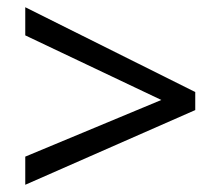

<svg xmlns="http://www.w3.org/2000/svg" viewBox="-20 -628 612 532"><path d="M50 -194 427 -351 50 -530V-608L521 -373V-323L50 -116Z"/></svg>

Font: Noto Sans Deseret
Style: Regular
Weight: 400
Designer: Monotype Design Team
Foundry: Monotype Imaging Inc.
Version: Version 2.001; ttfautohint (v1.8.4.7-5d5b)